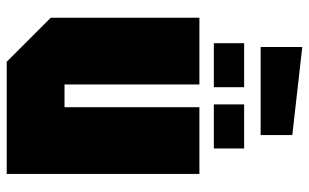

<svg xmlns="http://www.w3.org/2000/svg" viewBox="-190 -708 899 558"><g transform="rotate(90 259.0 -429.5)"><path d="M486 -560V0H160L32 -128V-560H226V-168H292V-560ZM106 -602V-690H234V-602ZM284 -602V-690H412V-602ZM373 -738H117V-859L373 -830Z"/></g></svg>

Font: Tektur Condensed ExtraBold
Style: Regular
Weight: 800
Width: 3
Designer: Adam Jagosz
Foundry: Adam Jagosz
Version: Version 1.005;gftools[0.9.30]